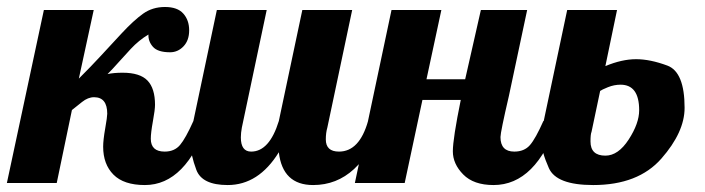

<svg xmlns="http://www.w3.org/2000/svg" viewBox="-58 -529 2039 555"><path d="M296.4 -318.8Q346.7 -318.8 368.4 -296.1Q390.1 -273.4 390.1 -226.1Q390.1 -211.9 384 -178.5Q377.9 -145 377.9 -127.9Q377.9 -90.8 418 -90.8Q446.3 -90.8 462.4 -109.9Q478.5 -128.9 501 -179.2H543Q480 5.9 360.8 5.9Q299.8 5.9 270 -24.2Q240.2 -54.2 240.2 -105Q240.2 -124 246.1 -157.7Q252 -191.4 252 -200.2Q252 -248 213.9 -248Q196.3 -248 179 -234.1Q161.6 -220.2 149.9 -210.9L106 0H-38.1L68.8 -500H212.9L169.9 -301.8Q205.6 -337.4 232.4 -366.5Q259.3 -395.5 293.9 -432.9Q328.6 -470.2 355.7 -489.5Q382.8 -508.8 418.9 -508.8Q455.1 -508.8 471.9 -489.7Q488.8 -470.7 488.8 -441.4Q488.8 -412.1 472.4 -395Q456.1 -377.9 433.6 -377.9Q397.9 -377.9 384 -393.8Q370.1 -409.7 371.1 -429.2Q343.3 -412.6 320.1 -387.7Q296.9 -362.8 282.7 -346.7Q268.6 -330.6 252.9 -314.9Q271 -318.8 296.4 -318.8Z M921.9 -90.8Q981 -90.8 1005.9 -179.2H1047.9Q983.4 5.9 847.2 5.9Q758.8 5.9 748 -88.9Q689.5 5.9 600.1 5.9Q525.9 5.9 509.5 -38.1Q493.2 -82 493.2 -111.3Q493.2 -140.6 501 -179.2L568.8 -500H712.9L641.1 -160.2Q638.2 -144.5 638.2 -131.8Q638.2 -90.8 668 -90.8Q720.7 -90.8 748 -179.2L815.9 -500H960L888.2 -160.2Q883.8 -145 883.8 -126Q883.8 -90.8 921.9 -90.8Z M1273.9 -240.2H1163.1L1111.8 0H967.8L1073.7 -500H1217.8L1174.8 -299.8H1286.6L1332 -500H1465.8L1413.1 -252Q1388.7 -147 1388.7 -132.8Q1388.7 -90.8 1428.7 -90.8Q1457.5 -90.8 1473.9 -109.6Q1490.2 -128.4 1512.7 -179.2H1554.7Q1491.7 5.9 1368.7 5.9Q1311 5.9 1281 -24.7Q1251 -55.2 1251 -91.6Q1251 -127.9 1273.9 -240.2Z M1648.9 -120.1Q1648.9 -79.1 1691.9 -79.1Q1729 -79.1 1759.3 -125.7Q1789.6 -172.4 1789.6 -210.4Q1789.6 -284.2 1735.8 -284.2Q1717.3 -284.2 1699.2 -276.9Q1681.2 -269.5 1676.8 -266.1L1651.9 -147.9Q1648.9 -141.1 1648.9 -120.1ZM1920.9 -217.3Q1920.9 -147 1853.8 -70.6Q1786.6 5.9 1656.7 5.9Q1550.3 5.9 1528.6 -43Q1506.8 -91.8 1506.8 -123Q1506.8 -154.3 1513.7 -179.2L1581.5 -500H1725.6L1691.9 -337.9Q1739.7 -357.9 1780.8 -357.9Q1821.3 -357.9 1871.1 -339.4Q1920.9 -320.8 1920.9 -217.3Z"/></svg>

Font: Lobster-Regular
Style: Regular
Weight: 400
Designer: Pablo Impallari
Foundry: Pablo Impallari
Version: Version 1.007; ttfautohint (v1.1) -l 8 -r 50 -G 50 -x 14 -D 